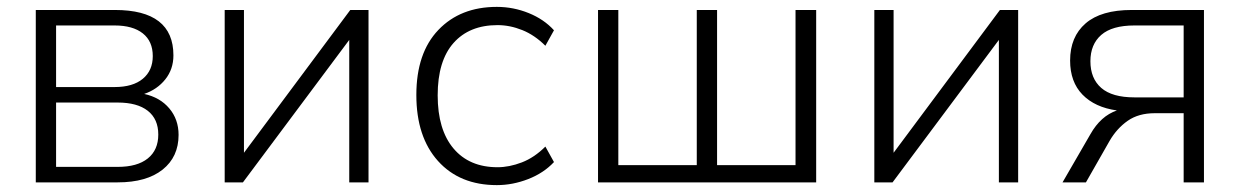

<svg xmlns="http://www.w3.org/2000/svg" viewBox="-20 -530 3603 558"><path d="M84 0V-501H314Q484 -501 484 -369Q484 -329 460.5 -299.5Q437 -270 399 -257Q445 -247 472 -215Q499 -183 499 -138Q499 -74 452.5 -37Q406 0 322 0ZM143 -277H313Q366 -277 395 -301Q424 -325 424 -367Q424 -410 395 -433Q366 -456 313 -456H143ZM143 -45H322Q379 -45 409.5 -69.5Q440 -94 440 -139Q440 -184 409.5 -208Q379 -232 322 -232H143Z M633 0V-501H689V-86L998 -501H1051V0H995V-414L686 0Z M1424 8Q1316 8 1253 -62Q1190 -132 1190 -254Q1190 -376 1254 -443Q1318 -510 1424 -510Q1472 -510 1516.5 -492Q1561 -474 1590 -442L1565 -397Q1534 -428 1498 -442.5Q1462 -457 1426 -457Q1344 -457 1298 -405Q1252 -353 1252 -253Q1252 -153 1298 -98.5Q1344 -44 1426 -44Q1460 -44 1496.5 -58Q1533 -72 1565 -104L1590 -59Q1560 -27 1515 -9.5Q1470 8 1424 8Z M1718 0V-501H1777V-50H2005V-501H2064V-50H2292V-501H2352V0Z M2521 0V-501H2577V-86L2886 -501H2939V0H2883V-414L2574 0Z M3068 0 3149 -140Q3179 -193 3226 -209Q3162 -218 3126 -255Q3090 -292 3090 -354Q3090 -423 3135 -462Q3180 -501 3269 -501H3479V0H3420V-201H3336Q3289 -201 3257.5 -179Q3226 -157 3205 -121L3136 0ZM3277 -247H3420V-456H3277Q3212 -456 3180.5 -428.5Q3149 -401 3149 -352Q3149 -302 3180.5 -274.5Q3212 -247 3277 -247Z"/></svg>

Font: Mulish Light
Style: Regular
Weight: 300
Designer: Vernon Adams
Foundry: Vernon Adams
Version: Version 3.603; ttfautohint (v1.8.3)